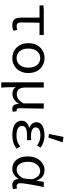

<svg xmlns="http://www.w3.org/2000/svg" viewBox="987 -1826 1026 3040"><g transform="rotate(90 1500.0 -306.0)"><path d="M376 12Q332 12 306.5 -4Q281 -20 270 -50.5Q259 -81 259 -127V-419H66V-481L136 -486H534V-419H340Q338 -342 337 -266.5Q336 -191 336 -121Q336 -86 350.5 -71Q365 -56 394 -56Q409 -56 424 -59Q439 -62 455 -67L466 -3Q450 3 426.5 7.5Q403 12 376 12Z M900 12Q836 12 782.5 -18Q729 -48 696.5 -105Q664 -162 664 -242Q664 -324 696.5 -381Q729 -438 782.5 -468Q836 -498 900 -498Q964 -498 1017.5 -468Q1071 -438 1103.5 -381Q1136 -324 1136 -242Q1136 -162 1103.5 -105Q1071 -48 1017.5 -18Q964 12 900 12ZM900 -56Q946 -56 980 -79.5Q1014 -103 1032.5 -145Q1051 -187 1051 -242Q1051 -298 1032.5 -340.5Q1014 -383 980 -406.5Q946 -430 900 -430Q854 -430 820 -406.5Q786 -383 767.5 -340.5Q749 -298 749 -242Q749 -187 767.5 -145Q786 -103 820 -79.5Q854 -56 900 -56Z M1284 187V-486H1366V-195Q1366 -128 1391 -93.5Q1416 -59 1469 -59Q1494 -59 1518 -67Q1542 -75 1567 -97.5Q1592 -120 1617 -164V-486H1700Q1699 -420 1697.5 -351.5Q1696 -283 1695 -216.5Q1694 -150 1694 -92Q1694 -73 1702.5 -64.5Q1711 -56 1722 -56Q1726 -56 1729.5 -56.5Q1733 -57 1740 -58L1751 4Q1743 7 1731 9.5Q1719 12 1704 12Q1666 12 1647 -10.5Q1628 -33 1624 -92H1622Q1592 -40 1552.5 -15Q1513 10 1468 10Q1435 10 1407.5 -0.5Q1380 -11 1360 -43Q1360 7 1360.5 44Q1361 81 1362.5 114Q1364 147 1367 187Z M2120 12Q2049 12 1997.5 -5.5Q1946 -23 1918.5 -56Q1891 -89 1891 -134Q1891 -169 1906 -193Q1921 -217 1946.5 -232Q1972 -247 2002 -255V-259Q1959 -275 1937 -304Q1915 -333 1915 -367Q1915 -412 1942 -441Q1969 -470 2016.5 -484Q2064 -498 2125 -498Q2179 -498 2228 -482Q2277 -466 2318 -436L2285 -381Q2248 -407 2209.5 -420Q2171 -433 2127 -433Q2066 -433 2031.5 -414Q1997 -395 1997 -357Q1997 -324 2031 -304Q2065 -284 2138 -284Q2152 -284 2166.5 -285Q2181 -286 2199 -287V-219Q2178 -221 2159.5 -221Q2141 -221 2123 -221Q2048 -221 2010.5 -201.5Q1973 -182 1973 -141Q1973 -101 2011.5 -77.5Q2050 -54 2129 -54Q2174 -54 2215 -66Q2256 -78 2299 -112L2334 -57Q2281 -17 2231.5 -2.5Q2182 12 2120 12ZM2158 -559 2101 -569 2148 -799 2233 -784Z M2653 12Q2566 12 2511.5 -51.5Q2457 -115 2457 -234Q2457 -318 2488 -377Q2519 -436 2568.5 -467Q2618 -498 2675 -498Q2708 -498 2740 -486Q2772 -474 2797.5 -446Q2823 -418 2837 -371H2840L2860 -486H2942Q2932 -438 2921.5 -385.5Q2911 -333 2902 -281.5Q2893 -230 2887 -185Q2881 -140 2881 -107Q2881 -82 2895 -69Q2909 -56 2929 -56Q2937 -56 2946 -58.5Q2955 -61 2963 -64L2975 -1Q2965 4 2949 8Q2933 12 2911 12Q2868 12 2842 -12Q2816 -36 2816 -87H2813Q2750 12 2653 12ZM2670 -57Q2705 -57 2735.5 -77.5Q2766 -98 2787 -132.5Q2808 -167 2811 -208L2818 -299Q2808 -339 2793 -364.5Q2778 -390 2759.5 -404Q2741 -418 2723 -423.5Q2705 -429 2688 -429Q2651 -429 2618 -407Q2585 -385 2563.5 -342Q2542 -299 2542 -235Q2542 -151 2576 -104Q2610 -57 2670 -57Z"/></g></svg>

Font: Source Code Pro
Style: Regular
Weight: 400
Monospace: yes
Designer: Paul D. Hunt, Teo Tuominen
Foundry: Adobe Systems Incorporated
Version: Version 1.018;hotconv 1.0.116;makeotfexe 2.5.65601